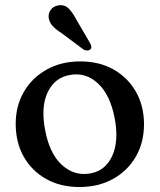

<svg xmlns="http://www.w3.org/2000/svg" viewBox="-20 -721 626 752"><path d="M294.5 -480.5Q368.5 -480.5 424.5 -449Q480.5 -417.5 512.2 -362Q544 -306.5 544 -234Q544 -163 512 -107.5Q480 -52 422.8 -20.2Q365.5 11.5 291 11.5Q217 11.5 160.8 -20Q104.5 -51.5 73 -107.2Q41.5 -163 41.5 -236Q41.5 -306 73.5 -361.2Q105.5 -416.5 162.8 -448.5Q220 -480.5 294.5 -480.5ZM332.5 -41.5Q392 -51.5 419 -109.2Q446 -167 429.5 -256.5Q412 -349 364.2 -393.8Q316.5 -438.5 254.5 -427.5Q194.5 -417.5 167 -360.2Q139.5 -303 156.5 -213Q173.5 -120 222 -75.5Q270.5 -31 332.5 -41.5ZM279.5 -643.5 332.5 -552.5Q336 -546 337.5 -539.2Q339 -532.5 333.5 -527.5Q328.5 -523 321.2 -523.2Q314 -523.5 308 -526.5L221.5 -591Q199.5 -605 186.8 -618.5Q174 -632 171 -650Q168 -667 178.5 -682Q189 -697 209 -700Q233 -703.5 248.8 -687.8Q264.5 -672 279.5 -643.5Z"/></svg>

Font: Fraunces 9pt Soft
Style: Regular
Weight: 400
Version: Version 1.000;[0bf87f6ff]